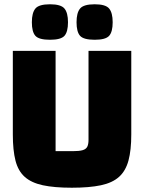

<svg xmlns="http://www.w3.org/2000/svg" viewBox="-20 -863 674 898"><path d="M316 15Q234 15 180.5 3.5Q127 -8 96 -35.5Q65 -63 52.5 -111.5Q40 -160 40 -234V-625H240V-156H320Q350 -156 366 -160.5Q382 -165 388 -176.5Q394 -188 394 -209V-625H594V-234Q594 -161 581 -112.5Q568 -64 537 -36Q506 -8 452 3.5Q398 15 316 15ZM423 -677Q371 -677 354.5 -695.5Q338 -714 338 -759Q338 -803 354.5 -823Q371 -843 423 -843Q474 -843 490.5 -823Q507 -803 507 -759Q507 -714 490.5 -695.5Q474 -677 423 -677ZM214 -677Q162 -677 145.5 -695.5Q129 -714 129 -759Q129 -803 145.5 -823Q162 -843 214 -843Q265 -843 281.5 -823Q298 -803 298 -759Q298 -714 281.5 -695.5Q265 -677 214 -677Z"/></svg>

Font: Changa ExtraBold
Style: Regular
Weight: 800
Designer: Eduardo Rodriguez Tunni
Foundry: Eduardo Rodriguez Tunni
Version: Version 3.002; ttfautohint (v1.8.2)